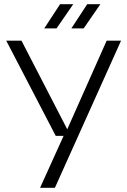

<svg xmlns="http://www.w3.org/2000/svg" viewBox="-20 -900 610 920"><path d="M172 0 292 -265 298 -271 491 -705H560L243 0ZM247 -249 10 -705H83L303 -279H314V-249ZM322 -764 398 -880H461L381 -764ZM192 -764 268 -880H331L251 -764Z"/></svg>

Font: TikTok Sans Light
Style: Regular
Weight: 300
Version: Version 4.000